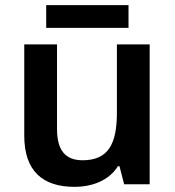

<svg xmlns="http://www.w3.org/2000/svg" viewBox="-20 -714 678 744"><path d="M478 -694H159V-606H478ZM560 -542H433V-278C433 -158 401 -93 300 -93C232 -93 201 -133 201 -214V-542H74V-188C74 -50 147 10 268 10C337 10 402 -14 437 -70H443L461 0H560Z"/></svg>

Font: Noto Sans Khmer UI SemiBold
Style: Regular
Weight: 600
Designer: Danh Hong and the Monotype Design Team
Foundry: Monotype Imaging Inc.
Version: Version 2.002